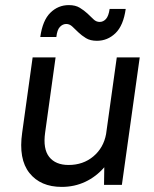

<svg xmlns="http://www.w3.org/2000/svg" viewBox="-20 -725 605 753"><path d="M222 8Q139 8 95.5 -46.5Q52 -101 67 -205L108 -500H198L157 -205Q148 -141 173 -109.5Q198 -78 249 -78Q306 -78 346 -111.5Q386 -145 396 -199L438 -500H528L458 0H388L389 -69Q357 -32 314.5 -12Q272 8 222 8ZM360 -565Q334 -565 317 -575.5Q300 -586 287.5 -598Q275 -610 264 -620.5Q253 -631 240 -631Q226 -631 215 -619.5Q204 -608 201 -580H138Q147 -645 177.5 -675Q208 -705 250 -705Q276 -705 293 -694.5Q310 -684 323 -672Q336 -660 346.5 -649.5Q357 -639 371 -639Q385 -639 395.5 -650.5Q406 -662 410 -690H473Q464 -625 433 -595Q402 -565 360 -565Z"/></svg>

Font: Retni Sans Medium
Style: Italic
Weight: 500
Italic angle: -8°
Designer: Vitaly Kuzmin
Foundry: ParaType Ltd.
Version: Version 1.00;June 10, 2019;FontCreator 11.5.0.2425 64-bit; t